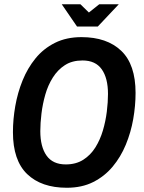

<svg xmlns="http://www.w3.org/2000/svg" viewBox="-20 -873 678 905"><path d="M295 12Q175 12 108 -52.5Q41 -117 41 -250Q41 -310 52 -373Q63 -436 86.5 -494Q110 -552 147.5 -598Q185 -644 239 -671Q293 -698 364 -698Q484 -698 551.5 -633.5Q619 -569 619 -435Q619 -375 608 -312Q597 -249 573 -191Q549 -133 511 -87.5Q473 -42 419.5 -15Q366 12 295 12ZM290 -98Q338 -98 372.5 -120Q407 -142 429.5 -178Q452 -214 465 -258Q478 -302 483.5 -347Q489 -392 489 -430Q489 -505 459.5 -546.5Q430 -588 369 -588Q320 -588 286 -566Q252 -544 229 -507.5Q206 -471 193.5 -427Q181 -383 175.5 -338Q170 -293 170 -255Q170 -181 199.5 -139.5Q229 -98 290 -98ZM343 -748 271 -853H359L399 -814L448 -853H540L441 -748Z"/></svg>

Font: Archivo Narrow
Style: Bold Italic
Weight: 700
Italic angle: -8°
Designer: Hector Gatti
Foundry: Omnibus-Type
Version: Version 3.002